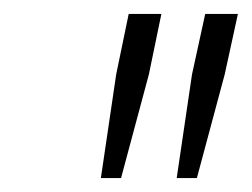

<svg xmlns="http://www.w3.org/2000/svg" viewBox="-20 -708 362 276"><path d="M234 -452 256 -601 275 -688H322L303 -601L263 -452ZM125 -452 147 -601 165 -688H212L194 -601L154 -452Z"/></svg>

Font: Saira Expanded ExtraLight
Style: Italic
Weight: 250
Width: 7
Italic angle: -12°
Designer: Hector Gatti with collaboration of the Omnibus-Type team
Foundry: Omnibus-Type
Version: Version 1.101